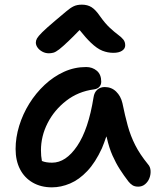

<svg xmlns="http://www.w3.org/2000/svg" viewBox="-20 -795 682 825"><path d="M203 10Q156 10 120.5 -10.5Q85 -31 66 -68Q47 -105 47 -155Q47 -204 62.5 -254.5Q78 -305 106 -350Q134 -395 172 -430.5Q210 -466 255 -486.5Q300 -507 350 -507Q377 -507 396 -491Q415 -475 415 -444Q415 -431 407 -422Q399 -413 384 -411Q316 -402 264.5 -362Q213 -322 184.5 -266Q156 -210 156 -149Q156 -124 160 -104Q160 -103 160 -103Q160 -103 161 -103Q177 -96 204 -96Q263 -96 311.5 -167.5Q360 -239 382 -377Q385 -398 398 -409.5Q411 -421 430 -421Q459 -421 479 -401.5Q499 -382 506 -352Q517 -298 529 -254.5Q541 -211 561 -171.5Q581 -132 616 -89Q626 -78 627 -61.5Q628 -45 622 -29.5Q616 -14 603.5 -3.5Q591 7 574 7Q559 7 549.5 1Q540 -5 532 -15Q512 -41 495 -67.5Q478 -94 463.5 -126.5Q449 -159 439 -203Q438 -206 437 -209Q428 -182 418 -158Q390 -97 355 -60Q320 -23 281 -6.5Q242 10 203 10ZM190 -566Q175 -566 162 -573Q149 -580 141.5 -590.5Q134 -601 134 -612Q134 -621 139 -630Q144 -639 161.5 -656.5Q179 -674 217 -706Q247 -731 264.5 -746Q282 -761 296.5 -768Q311 -775 332 -775Q356 -775 373.5 -764Q391 -753 410 -725Q432 -694 452 -675.5Q472 -657 487 -646Q502 -635 510 -625Q518 -615 518 -600Q518 -586 504.5 -577Q491 -568 467 -568Q443 -568 420 -577Q397 -586 370 -612Q349 -632 322 -666Q295 -638 276 -620Q250 -595 234.5 -583Q219 -571 209 -568.5Q199 -566 190 -566Z"/></svg>

Font: Shantell Sans Light Medium
Style: Regular
Weight: 500
Version: Version 1.008;[ac192a2d6]